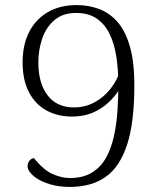

<svg xmlns="http://www.w3.org/2000/svg" viewBox="-20 -723 618 756"><path d="M255 13Q213 13 178.5 3Q144 -7 122 -22.5Q100 -38 91 -56Q87 -67 89.5 -77Q92 -87 99 -93.5Q106 -100 114 -100Q152 -53 187.5 -37.5Q223 -22 255 -22Q307 -22 342 -43.5Q377 -65 397.5 -102Q418 -139 428.5 -186.5Q439 -234 442.5 -286.5Q446 -339 446 -390Q446 -449 438 -500.5Q430 -552 411 -590.5Q392 -629 360 -650.5Q328 -672 280 -672Q227 -672 194 -643.5Q161 -615 146 -570.5Q131 -526 131 -478Q131 -395 167.5 -347.5Q204 -300 271 -300Q315 -300 352 -320Q389 -340 416 -374.5Q443 -409 455 -451L473 -421Q465 -396 448 -368.5Q431 -341 404.5 -317Q378 -293 343 -278.5Q308 -264 263 -264Q208 -264 164 -287.5Q120 -311 94.5 -359Q69 -407 69 -478Q69 -546 94.5 -596.5Q120 -647 168 -675Q216 -703 282 -703Q328 -703 369 -688Q410 -673 441.5 -638Q473 -603 491 -541.5Q509 -480 509 -387Q509 -241 480.5 -153.5Q452 -66 396 -26.5Q340 13 255 13Z"/></svg>

Font: Arima Light
Style: Regular
Weight: 300
Designer: Joana Correia and Natanael Gama
Foundry: NDISCOVER
Version: Version 1.101;gftools[0.9.23]